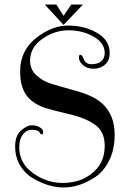

<svg xmlns="http://www.w3.org/2000/svg" viewBox="-20 -820 575 849"><path d="M295 -800H347L261 -710L178 -800H229L261 -750ZM179 -343Q123 -362 96 -400Q69 -438 69 -504Q69 -596 139 -651.5Q209 -707 281.5 -707Q354 -707 409.5 -674.5Q465 -642 465 -586Q465 -552 444 -534Q423 -516 393.5 -516Q364 -516 346.5 -532.5Q329 -549 329 -563.5Q329 -578 334.5 -578Q340 -578 344 -571.5Q348 -565 351 -557Q359 -536 385.5 -536Q412 -536 427.5 -549Q443 -562 443 -586Q443 -630 394 -658Q345 -686 283 -686Q221 -686 167 -648Q113 -610 113 -552Q113 -513 140.5 -487.5Q168 -462 202.5 -451Q237 -440 292.5 -425Q348 -410 379 -396Q487 -348 487 -223Q487 -160 463.5 -112Q440 -64 404 -39Q333 9 261 9Q195 9 125 -32Q91 -52 69 -88Q47 -124 47 -172.5Q47 -221 73.5 -243.5Q100 -266 120.5 -266Q141 -266 156 -257Q171 -248 171 -237Q171 -226 166 -226Q161 -226 158.5 -229Q156 -232 154 -236Q147 -246 121.5 -246Q96 -246 80.5 -224.5Q65 -203 65 -170Q65 -98 126 -54.5Q187 -11 257 -11Q353 -11 410 -76Q443 -115 443 -176Q443 -237 401.5 -267.5Q360 -298 285 -315.5Q210 -333 179 -343Z"/></svg>

Font: Spirax
Style: Regular
Weight: 400
Designer: Brenda Gallo (gbrenda1987@gmail.com)
Foundry: Brenda Gallo
Version: Version 1.002